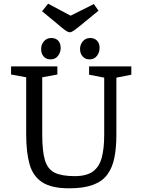

<svg xmlns="http://www.w3.org/2000/svg" viewBox="-20 -1008 772 1041"><path d="M355 13Q260 13 209.5 -19.5Q159 -52 140.5 -117Q122 -182 122 -278V-589L40 -604V-648H291V-604L209 -589V-278Q209 -189 223.5 -140Q238 -91 276 -72Q314 -53 385 -53Q449 -53 483.5 -78Q518 -103 531.5 -152.5Q545 -202 545 -278V-587L463 -603V-648H692V-603L611 -587V-278Q611 -206 600 -152Q589 -98 561.5 -61Q534 -24 483.5 -5.5Q433 13 355 13ZM465 -686Q442 -686 428 -702Q414 -718 414 -742Q414 -767 429.5 -784.5Q445 -802 469 -802Q492 -802 506 -787.5Q520 -773 520 -748Q520 -724 505.5 -705Q491 -686 465 -686ZM254 -686Q230 -686 216.5 -702Q203 -718 203 -742Q203 -767 218.5 -784.5Q234 -802 258 -802Q282 -802 295.5 -787.5Q309 -773 309 -748Q309 -724 294.5 -705Q280 -686 254 -686ZM359 -833Q348 -833 330 -846.5Q312 -860 282 -886L208 -947L241 -988L363 -923L489 -986L514 -950L436 -886Q401 -857 384.5 -845Q368 -833 359 -833Z"/></svg>

Font: Faustina Light
Style: Regular
Weight: 400
Version: Version 1.200